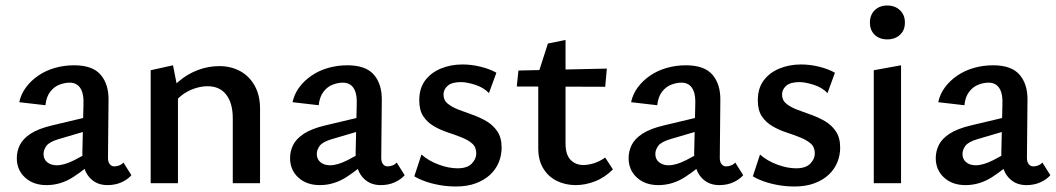

<svg xmlns="http://www.w3.org/2000/svg" viewBox="-20 -665 3835 697"><path d="M370 7Q328 7 303 -23Q278 -53 279 -110L283 -287Q284 -315 278 -332Q272 -349 260.5 -357Q249 -365 233 -365Q215 -365 195.5 -357.5Q176 -350 162 -331.5Q148 -313 145 -283L50 -294Q56 -323 74 -347.5Q92 -372 119 -390.5Q146 -409 179.5 -418.5Q213 -428 249 -428Q316 -428 345.5 -393.5Q375 -359 374 -301L372 -92Q372 -77 378.5 -69Q385 -61 395 -61Q404 -61 413 -64.5Q422 -68 428 -75L457 -29Q443 -13 420.5 -3Q398 7 370 7ZM149 7Q101 7 71 -20.5Q41 -48 41 -91Q41 -116 52 -138.5Q63 -161 91 -179.5Q119 -198 170 -210L334 -249L339 -203L193 -160Q159 -150 148.5 -135.5Q138 -121 138 -106Q138 -87 151.5 -76Q165 -65 186 -65Q213 -65 249.5 -83.5Q286 -102 331 -129L337 -95Q293 -53 247 -23Q201 7 149 7Z M825 0V-236Q825 -290 801.5 -321Q778 -352 733 -352Q710 -352 684 -343Q658 -334 636.5 -316.5Q615 -299 600 -272L568 -297Q594 -340 627.5 -368.5Q661 -397 699 -411Q737 -425 776 -425Q818 -425 851.5 -407Q885 -389 904.5 -354Q924 -319 924 -271V0ZM527 0V-410L608 -428L626 -337V0Z M1362 7Q1320 7 1295 -23Q1270 -53 1271 -110L1275 -287Q1276 -315 1270 -332Q1264 -349 1252.5 -357Q1241 -365 1225 -365Q1207 -365 1187.5 -357.5Q1168 -350 1154 -331.5Q1140 -313 1137 -283L1042 -294Q1048 -323 1066 -347.5Q1084 -372 1111 -390.5Q1138 -409 1171.5 -418.5Q1205 -428 1241 -428Q1308 -428 1337.5 -393.5Q1367 -359 1366 -301L1364 -92Q1364 -77 1370.5 -69Q1377 -61 1387 -61Q1396 -61 1405 -64.5Q1414 -68 1420 -75L1449 -29Q1435 -13 1412.5 -3Q1390 7 1362 7ZM1141 7Q1093 7 1063 -20.5Q1033 -48 1033 -91Q1033 -116 1044 -138.5Q1055 -161 1083 -179.5Q1111 -198 1162 -210L1326 -249L1331 -203L1185 -160Q1151 -150 1140.5 -135.5Q1130 -121 1130 -106Q1130 -87 1143.5 -76Q1157 -65 1178 -65Q1205 -65 1241.5 -83.5Q1278 -102 1323 -129L1329 -95Q1285 -53 1239 -23Q1193 7 1141 7Z M1635 12Q1605 12 1576.5 7Q1548 2 1524 -6.5Q1500 -15 1484 -25L1510 -104Q1536 -81 1572.5 -67.5Q1609 -54 1641 -54Q1676 -54 1692.5 -71Q1709 -88 1709 -108Q1709 -131 1694 -144Q1679 -157 1655 -166.5Q1631 -176 1605 -184.5Q1579 -193 1555 -207Q1531 -221 1516.5 -243Q1502 -265 1502 -301Q1502 -344 1523 -372.5Q1544 -401 1580 -416Q1616 -431 1659 -431Q1691 -431 1724 -423Q1757 -415 1782 -401L1755 -327Q1735 -348 1704 -357.5Q1673 -367 1654 -367Q1620 -367 1605 -353.5Q1590 -340 1590 -322Q1590 -301 1605.5 -288.5Q1621 -276 1644.5 -267Q1668 -258 1695 -248.5Q1722 -239 1746 -225Q1770 -211 1785.5 -188Q1801 -165 1801 -129Q1801 -101 1790.5 -75.5Q1780 -50 1759 -30.5Q1738 -11 1707 0.5Q1676 12 1635 12Z M2070 7Q2033 7 2002 -8Q1971 -23 1952.5 -53Q1934 -83 1934 -126V-398L1969 -507L2033 -520V-144Q2033 -104 2051 -85Q2069 -66 2098 -66Q2116 -66 2136.5 -72.5Q2157 -79 2177 -93L2205 -50Q2175 -20 2139.5 -6.5Q2104 7 2070 7ZM2177 -350 1856 -351 1862 -409 2183 -416Z M2591 7Q2549 7 2524 -23Q2499 -53 2500 -110L2504 -287Q2505 -315 2499 -332Q2493 -349 2481.5 -357Q2470 -365 2454 -365Q2436 -365 2416.5 -357.5Q2397 -350 2383 -331.5Q2369 -313 2366 -283L2271 -294Q2277 -323 2295 -347.5Q2313 -372 2340 -390.5Q2367 -409 2400.5 -418.5Q2434 -428 2470 -428Q2537 -428 2566.5 -393.5Q2596 -359 2595 -301L2593 -92Q2593 -77 2599.5 -69Q2606 -61 2616 -61Q2625 -61 2634 -64.5Q2643 -68 2649 -75L2678 -29Q2664 -13 2641.5 -3Q2619 7 2591 7ZM2370 7Q2322 7 2292 -20.5Q2262 -48 2262 -91Q2262 -116 2273 -138.5Q2284 -161 2312 -179.5Q2340 -198 2391 -210L2555 -249L2560 -203L2414 -160Q2380 -150 2369.5 -135.5Q2359 -121 2359 -106Q2359 -87 2372.5 -76Q2386 -65 2407 -65Q2434 -65 2470.5 -83.5Q2507 -102 2552 -129L2558 -95Q2514 -53 2468 -23Q2422 7 2370 7Z M2864 12Q2834 12 2805.5 7Q2777 2 2753 -6.5Q2729 -15 2713 -25L2739 -104Q2765 -81 2801.5 -67.5Q2838 -54 2870 -54Q2905 -54 2921.5 -71Q2938 -88 2938 -108Q2938 -131 2923 -144Q2908 -157 2884 -166.5Q2860 -176 2834 -184.5Q2808 -193 2784 -207Q2760 -221 2745.5 -243Q2731 -265 2731 -301Q2731 -344 2752 -372.5Q2773 -401 2809 -416Q2845 -431 2888 -431Q2920 -431 2953 -423Q2986 -415 3011 -401L2984 -327Q2964 -348 2933 -357.5Q2902 -367 2883 -367Q2849 -367 2834 -353.5Q2819 -340 2819 -322Q2819 -301 2834.5 -288.5Q2850 -276 2873.5 -267Q2897 -258 2924 -248.5Q2951 -239 2975 -225Q2999 -211 3014.5 -188Q3030 -165 3030 -129Q3030 -101 3019.5 -75.5Q3009 -50 2988 -30.5Q2967 -11 2936 0.5Q2905 12 2864 12Z M3152 0V-410L3251 -428V0ZM3201 -522Q3173 -522 3155.5 -538.5Q3138 -555 3138 -583Q3138 -611 3155.5 -628Q3173 -645 3201 -645Q3229 -645 3247 -628Q3265 -611 3265 -583Q3265 -555 3247 -538.5Q3229 -522 3201 -522Z M3706 7Q3664 7 3639 -23Q3614 -53 3615 -110L3619 -287Q3620 -315 3614 -332Q3608 -349 3596.5 -357Q3585 -365 3569 -365Q3551 -365 3531.5 -357.5Q3512 -350 3498 -331.5Q3484 -313 3481 -283L3386 -294Q3392 -323 3410 -347.5Q3428 -372 3455 -390.5Q3482 -409 3515.5 -418.5Q3549 -428 3585 -428Q3652 -428 3681.5 -393.5Q3711 -359 3710 -301L3708 -92Q3708 -77 3714.5 -69Q3721 -61 3731 -61Q3740 -61 3749 -64.5Q3758 -68 3764 -75L3793 -29Q3779 -13 3756.5 -3Q3734 7 3706 7ZM3485 7Q3437 7 3407 -20.5Q3377 -48 3377 -91Q3377 -116 3388 -138.5Q3399 -161 3427 -179.5Q3455 -198 3506 -210L3670 -249L3675 -203L3529 -160Q3495 -150 3484.5 -135.5Q3474 -121 3474 -106Q3474 -87 3487.5 -76Q3501 -65 3522 -65Q3549 -65 3585.5 -83.5Q3622 -102 3667 -129L3673 -95Q3629 -53 3583 -23Q3537 7 3485 7Z"/></svg>

Font: Ysabeau Office SemiBold
Style: Regular
Weight: 600
Designer: Christian Thalmann (Catharsis Fonts)
Version: Version 2.001;gftools[0.9.30]; featfreeze: tnum,lnum,ss02